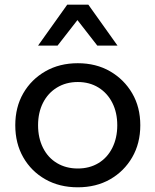

<svg xmlns="http://www.w3.org/2000/svg" viewBox="-20 -781 661 817"><path d="M311 16Q233 16 173 -18Q113 -52 79 -111.5Q45 -171 45 -248Q45 -325 79 -384Q113 -443 173 -477.5Q233 -512 311 -512Q389 -512 448.5 -477.5Q508 -443 542.5 -384Q577 -325 577 -248Q577 -171 542.5 -111.5Q508 -52 448.5 -18Q389 16 311 16ZM311 -64Q361 -64 399 -87Q437 -110 458 -152Q479 -194 479 -248Q479 -302 458 -343.5Q437 -385 399 -408.5Q361 -432 311 -432Q261 -432 222.5 -408.5Q184 -385 163 -343.5Q142 -302 142 -248Q142 -194 163 -152Q184 -110 222.5 -87Q261 -64 311 -64ZM480 -587H394L271 -745H348L225 -587H142L266 -761H356Z"/></svg>

Font: Wix Madefor Display Medium
Style: Regular
Weight: 500
Designer: Dalton Maag Ltd
Foundry: Dalton Maag Ltd
Version: Version 3.100